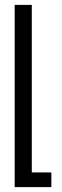

<svg xmlns="http://www.w3.org/2000/svg" viewBox="-20 -765 255 785"><path d="M40 0V-745H110V-60H190V0Z"/></svg>

Font: Exetegue
Style: Regular
Weight: 400
Designer: Fábio Duarte Martins
Foundry: Fábio Duarte Martins
Version: Version 0.001